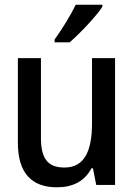

<svg xmlns="http://www.w3.org/2000/svg" viewBox="-20 -786 570 816"><path d="M212 -618V-606H276C319 -643 389 -717 415 -757V-766H302C280 -721 247 -667 212 -618ZM222 10C289 10 339 -15 369 -71H375L389 0H469V-539H371V-262C371 -141 337 -74 254 -74C184 -74 154 -111 154 -200V-539H56V-179C56 -51 114 10 222 10Z"/></svg>

Font: Noto Sans Mono Condensed Medium
Style: Regular
Weight: 500
Width: 3
Designer: Monotype Design Team
Foundry: Monotype Imaging Inc.
Version: Version 2.014